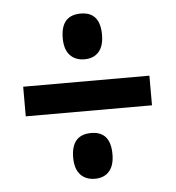

<svg xmlns="http://www.w3.org/2000/svg" viewBox="-43 -650 543 594"><g transform="rotate(-5 228.5 -352.5)"><path d="M229 -467Q200 -467 183.5 -485Q167 -503 167 -538Q167 -609 229 -609Q289 -609 289 -538Q289 -503 273 -485Q257 -467 229 -467ZM32 -307V-399H424V-307ZM229 -96Q200 -96 183.5 -114Q167 -132 167 -167Q167 -238 229 -238Q289 -238 289 -167Q289 -132 273 -114Q257 -96 229 -96Z"/></g></svg>

Font: Noto Sans Lao UI ExtCond SemBd
Style: Regular
Weight: 600
Width: 2
Designer: Monotype Design Team
Foundry: Monotype Imaging Inc.
Version: Version 2.000; ttfautohint (v1.8.4.7-5d5b)